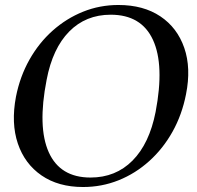

<svg xmlns="http://www.w3.org/2000/svg" viewBox="-20 -735 790 770"><path d="M313 15Q214 15 146.5 -31.5Q79 -78 51.5 -159.5Q24 -241 44 -347Q60 -428 98 -495.5Q136 -563 191 -612Q246 -661 313 -688Q380 -715 455 -715Q555 -715 623 -669.5Q691 -624 719 -543Q747 -462 726 -357Q710 -275 672 -207Q634 -139 578.5 -89Q523 -39 455.5 -12Q388 15 313 15ZM343 -23Q444 -23 511.5 -91Q579 -159 604 -286Q640 -474 593.5 -575Q547 -676 424 -676Q324 -676 257.5 -608.5Q191 -541 167 -415Q130 -226 175.5 -124.5Q221 -23 343 -23Z"/></svg>

Font: Wittgenstein-Italic Regular
Style: Italic
Weight: 400
Italic angle: -11°
Designer: Jörg Drees
Foundry: Jörg Drees
Version: Version 1.000; ttfautohint (v1.8.4.7-5d5b)